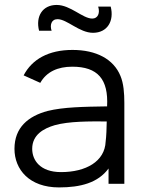

<svg xmlns="http://www.w3.org/2000/svg" viewBox="-20 -762 596 796"><path d="M78 -449.5 147 -418.5C173 -464.5 219.5 -485.5 279.5 -485.5C385 -485.5 430 -434 424 -321C325 -319.5 242.5 -318 177.5 -302C97 -280.5 40 -233.5 40 -145C40 -59 102 15 224.5 15C314 15 386.5 -4 430 -63.5V0H495.5V-335.5C495.5 -376 492.5 -416 479.5 -447C451 -517 379 -555 280.5 -555C181.5 -555 113 -516.5 78 -449.5ZM113.5 -145C113.5 -203.5 161 -229.5 207 -243C266.5 -259.5 350.5 -259 422.5 -258.5C422 -231.5 421 -197 418 -175C414.5 -92.5 336 -48.5 233 -48.5C146 -48.5 113.5 -98 113.5 -145ZM142 -634.5H194C186 -657.5 192.5 -682.5 218.5 -682.5C258 -682.5 309 -626 365.5 -626C425.5 -626 454 -675.5 439 -734.5H387C395.5 -708 386 -685 362.5 -685C323 -685 272 -741.5 215 -741.5C156 -741.5 127 -694 142 -634.5Z"/></svg>

Font: Eudonet
Style: Regular
Weight: 400
Designer: Mikhail Sharanda
Foundry: Mikhail Sharanda
Version: Version 4.503;Glyphs 3.1.2 (3151)